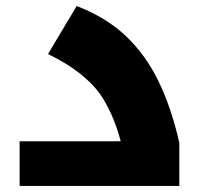

<svg xmlns="http://www.w3.org/2000/svg" viewBox="-20 -616 692 636"><path d="M45 -148H380Q366 -200 348 -239Q330 -278 311 -305Q287 -339 244 -373Q201 -407 139 -437L234 -596Q331 -559 397 -496.5Q463 -434 505.5 -346Q548 -258 574 -143V0H45Z"/></svg>

Font: Noto Kufi Arabic Black
Style: Regular
Weight: 900
Designer: Monotype Design Team, David Williams, Khaled Hosny
Foundry: Google LLC
Version: Version 2.109; ttfautohint (v1.8.4.7-5d5b)